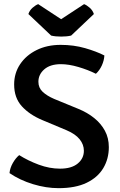

<svg xmlns="http://www.w3.org/2000/svg" viewBox="-20 -918 596 950"><path d="M27 -61.5Q29.5 -87 43.5 -111.5Q57.5 -136 75 -150.5Q118.5 -123 171.8 -103.2Q225 -83.5 277 -83.5Q334 -83.5 364.5 -108.8Q395 -134 395 -172Q395 -203 374 -229Q353 -255 309.5 -273.5L189 -324Q126 -350.5 88 -392.2Q50 -434 50 -500Q50 -556 79.5 -600.2Q109 -644.5 161 -670.2Q213 -696 280 -696Q344.5 -696 401 -679.8Q457.5 -663.5 496.5 -643.5Q495 -618.5 483.8 -594Q472.5 -569.5 454.5 -553Q415.5 -572.5 368 -586.5Q320.5 -600.5 281.5 -600.5Q228.5 -600.5 199.2 -575Q170 -549.5 170 -513.5Q170 -483.5 191 -463.8Q212 -444 248 -428.5L368.5 -379Q412.5 -361 446.2 -333.8Q480 -306.5 499.2 -270.8Q518.5 -235 518.5 -190Q518.5 -132 491 -86Q463.5 -40 408.5 -13.5Q353.5 13 270 13Q208 13 143.2 -6.8Q78.5 -26.5 27 -61.5ZM396 -897.5Q408.5 -893 423.5 -880Q438.5 -867 444.5 -848.5L332 -742Q322 -739.5 309 -738.2Q296 -737 282.5 -737Q269 -737 256 -738.2Q243 -739.5 233 -742L120.5 -848.5Q126.5 -867 141.5 -880Q156.5 -893 169 -897.5L282.5 -823Z"/></svg>

Font: Signika Light Medium
Style: Regular
Weight: 500
Version: Version 2.003;gftools[0.9.32]